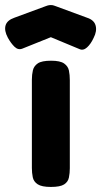

<svg xmlns="http://www.w3.org/2000/svg" viewBox="-89 -730 400 759"><path d="M112 9Q76 9 60 -1.5Q44 -12 40.5 -29.5Q37 -47 37 -66V-415Q37 -435 41 -452Q45 -469 60.5 -479.5Q76 -490 113 -490Q149 -490 164.5 -479Q180 -468 183.5 -451Q187 -434 187 -413V-65Q187 -46 183.5 -28.5Q180 -11 164.5 -1Q149 9 112 9ZM112 -710Q119 -710 124.5 -708Q130 -706 133 -705L255 -660Q283 -651 289 -629Q295 -607 281 -580Q270 -556 255 -542.5Q240 -529 225 -536L112 -583L0 -538Q-17 -531 -31.5 -545Q-46 -559 -58 -581Q-73 -609 -67 -629.5Q-61 -650 -32 -660L90 -705Q92 -706 98.5 -708Q105 -710 112 -710Z"/></svg>

Font: Fredoka Light SemiBold
Style: Regular
Weight: 600
Version: Version 2.001